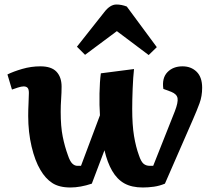

<svg xmlns="http://www.w3.org/2000/svg" viewBox="-20 -820 960 851"><path d="M292 11Q242 11 211.5 -9Q181 -29 159 -67Q135 -107 120 -170.5Q105 -234 105 -306Q105 -335 106.5 -362.5Q108 -390 108 -408Q108 -425 102 -431Q96 -437 85 -437Q75 -437 59.5 -432Q44 -427 33 -423L13 -490Q39 -503 78.5 -514.5Q118 -526 159 -526Q208 -526 230.5 -502Q253 -478 253 -436Q253 -410 251 -381.5Q249 -353 249 -325Q249 -259 258 -214.5Q267 -170 281 -132Q290 -105 300.5 -95Q311 -85 323 -85H339L423 -309Q420 -353 421 -405.5Q422 -458 427 -495L574 -514Q570 -478 568 -427.5Q566 -377 566 -337Q566 -266 574 -217.5Q582 -169 596 -131Q605 -104 616 -94.5Q627 -85 644 -85H659L755 -327Q770 -366 767 -384.5Q764 -403 739 -413L704 -426Q697 -474 722 -500Q747 -526 789 -526Q827 -526 851.5 -502Q876 -478 876 -431Q876 -394 864.5 -362.5Q853 -331 835 -290L711 -6Q687 4 662 7.5Q637 11 613 11Q564 11 531.5 -7Q499 -25 477 -63Q456 -99 443 -154L387 -6Q336 11 292 11ZM675 -611 639 -576 498 -682 357 -577 321 -613 442 -766Q468 -800 496 -800Q519 -800 542 -791Z"/></svg>

Font: Literata 12pt
Style: Bold Italic
Weight: 700
Italic angle: -2°
Designer: Latin by Veronika Burian and Jose Scaglione. Greek by Irene Vlachou. Cyrillic by Vera Evstafieva
Foundry: TypeTogether
Version: Version 3.002